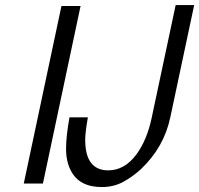

<svg xmlns="http://www.w3.org/2000/svg" viewBox="-20 -735 798 769"><path d="M75.2 0 226.1 -710.9H302.7L151.9 0ZM321.3 -174.8Q321.3 -52.7 413.6 -52.7Q478 -52.7 525.4 -115.2Q567.9 -172.4 586.9 -260.3L683.6 -714.8H757.8L662.1 -265.1Q636.7 -144.5 543.9 -57.1Q512.2 -27.8 473.9 -6.8Q435.5 14.2 387.7 14.2Q297.9 14.2 264.2 -50.8Q244.6 -87.9 244.6 -138.9Q244.6 -189.9 258.3 -265.1H332Q322.3 -210.4 321.3 -179.2Q321.3 -179.2 321.3 -174.8Z"/></svg>

Font: Tuffy
Style: Italic
Weight: 400
Italic angle: -12°
Designer: Thatcher Ulrich, Karoly Barta and Michael Everson
Version: Version 001.271